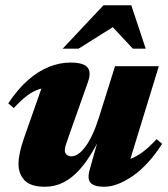

<svg xmlns="http://www.w3.org/2000/svg" viewBox="-20 -697 642 732"><path d="M321.5 -48.5 381 -260.5 395.5 -246.5Q368 -181 340.2 -131.8Q312.5 -82.5 283.2 -50Q254 -17.5 221.2 -1.2Q188.5 15 151.5 15Q97 15 73.8 -9.5Q50.5 -34 50.5 -72Q50.5 -91 55.8 -115.8Q61 -140.5 71 -169L154.5 -407L187 -364Q156 -365 131.8 -357.8Q107.5 -350.5 84.2 -333Q61 -315.5 32.5 -285L11.5 -303Q48.5 -358.5 87.8 -392.5Q127 -426.5 167.8 -442.5Q208.5 -458.5 248.5 -458.5Q297.5 -458.5 313.2 -440.5Q329 -422.5 315 -383.5L243 -180Q234.5 -156 230.8 -144.2Q227 -132.5 227 -124Q227 -114 234 -107.5Q241 -101 253 -101Q265 -101 278.2 -110Q291.5 -119 305.2 -137.2Q319 -155.5 332.2 -183.8Q345.5 -212 357.5 -250L418.5 -444.5H585.5L460.5 -37L430.5 -81Q453.5 -82.5 476.2 -90.8Q499 -99 523.5 -117Q548 -135 577 -166.5L598 -148.5Q546 -67.5 486.2 -26.2Q426.5 15 377.5 15Q339.5 15 325.8 0.5Q312 -14 321.5 -48.5ZM219 -511.5 374.5 -677H480.5L535.5 -511.5H486.5L387.5 -617.5H448.5L279.5 -511.5Z"/></svg>

Font: Newsreader 24pt ExtraBold
Style: Italic
Weight: 800
Italic angle: -17°
Designer: Hugues Gentile
Foundry: Production Type
Version: Version 1.003